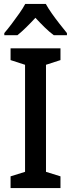

<svg xmlns="http://www.w3.org/2000/svg" viewBox="-20 -961 363 981"><path d="M289 0H34V-60L108 -83V-630L34 -654V-714H289V-654L215 -630V-83L289 -60ZM214 -941Q226 -919 245 -892Q264 -865 284.5 -839Q305 -813 322 -792V-781H255Q232 -798 208.5 -821Q185 -844 161 -870Q137 -844 113.5 -821Q90 -798 69 -781H2V-792Q20 -813 40 -839.5Q60 -866 79 -893Q98 -920 109 -941Z"/></svg>

Font: Noto Sans Display SemiCondensed Medium
Style: Regular
Weight: 500
Width: 4
Designer: Monotype Design Team
Foundry: Monotype Imaging Inc.
Version: Version 2.003